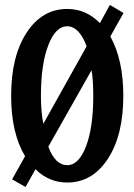

<svg xmlns="http://www.w3.org/2000/svg" viewBox="-20 -726 542 774"><path d="M123 -43.9 83 27.8 28.8 -2.9 81.1 -96.2Q24.9 -189.5 24.9 -339.8Q24.9 -499 87.4 -594.5Q149.9 -689.9 251 -689.9Q327.1 -689.9 382.8 -632.8L422.9 -706.1L478 -673.8L424.8 -579.1Q477.1 -484.4 477.1 -339.8Q477.1 -180.7 414.6 -85.4Q352.1 9.8 251 9.8Q176.8 9.8 123 -43.9ZM154.8 -227.1 329.1 -539.1Q315.4 -578.1 295.2 -599.1Q274.9 -620.1 251 -620.1Q204.1 -620.1 174.6 -543.5Q145 -466.8 145 -339.8Q145 -274.4 154.8 -227.1ZM251 -60.1Q297.9 -60.1 326.9 -136.5Q356 -212.9 356 -339.8Q356 -402.3 349.1 -442.9L174.8 -134.8Q202.6 -60.1 251 -60.1Z"/></svg>

Font: Margherita Bold
Style: Regular
Weight: 700
Designer: James Puckett
Foundry: Dunwich Type Founders
Version: Version 1.008;hotconv 1.0.109;makeotfexe 2.5.65596